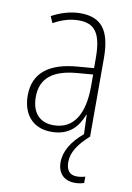

<svg xmlns="http://www.w3.org/2000/svg" viewBox="-86 -593 594 865"><g transform="rotate(10 211.5 -160.5)"><path d="M273 131C273 84 302 44 351 0H350V-357C350 -486 307 -539 211 -539C167 -539 121 -525 81 -503L94 -473C137 -497 175 -506 210 -506C282 -506 314 -466 314 -352V-306L240 -300C113 -290 41 -238 41 -133C41 -54 83 10 174 10C257 10 295 -38 316 -93H318L321 -5C269 38 239 87 239 137C239 189 270 218 318 218C335 218 350 215 360 211V182C352 185 336 188 322 188C289 188 273 168 273 131ZM242 -271 315 -277V-219C314 -100 273 -21 178 -21C115 -21 78 -61 78 -133C78 -219 134 -262 242 -271Z"/></g></svg>

Font: Noto Sans Bengali Condensed ExtraLight
Style: Regular
Weight: 200
Width: 3
Designer: Joana Ranito - Universal Thirst; Jelle Bosma - Monotype Design Team
Foundry: Universal Thirst ehf.
Version: Version 3.000